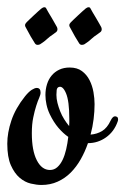

<svg xmlns="http://www.w3.org/2000/svg" viewBox="-37 -511 351 538"><path d="M103 -34.7Q114.7 -34.7 123.5 -42.5Q132.3 -50.3 138.4 -63Q144.5 -75.7 148.4 -92.5Q152.3 -109.4 154.3 -127.4Q140.1 -137.2 126.7 -152.8Q113.3 -168.5 102.5 -190.9Q96.2 -204.1 93.3 -218Q90.3 -231.9 90.3 -244.6Q90.3 -260.7 94.7 -274.9Q99.1 -289.1 107.7 -299.3Q116.2 -309.6 128.9 -315.7Q141.6 -321.8 158.2 -321.8Q179.2 -321.8 192.6 -311.8Q206.1 -301.8 213.9 -286.4Q221.7 -271 224.9 -252.9Q228 -234.9 228 -219.2Q228 -198.7 225.3 -177.2Q222.7 -155.8 216.8 -133.8Q234.9 -135.3 249 -143.8Q263.2 -152.3 272.9 -172.9Q278.8 -185.1 285.2 -185.1Q288.6 -185.1 291.3 -183.1Q293.9 -181.2 293.9 -176.8Q293.9 -173.3 292.5 -169.9Q282.7 -142.1 260 -126Q237.3 -109.9 209.5 -109.9Q201.2 -85.9 189.2 -64.7Q177.2 -43.5 161.1 -27.3Q145 -11.2 124.5 -2Q104 7.3 79.1 7.3Q65.9 7.3 49.3 3.4Q32.7 -0.5 18.1 -12.9Q3.4 -25.4 -6.6 -48.1Q-16.6 -70.8 -16.6 -108.4Q-16.6 -139.2 -5.1 -173.3Q6.3 -207.5 33.2 -241.2Q43.5 -253.9 52 -259.3Q60.5 -264.6 65.9 -264.6Q76.7 -264.6 76.7 -251.5Q76.7 -245.6 72.8 -236.8Q68.8 -228 64.5 -214.4Q60.1 -200.7 56.2 -181.9Q52.2 -163.1 52.2 -137.7Q52.2 -88.9 66.2 -61.8Q80.1 -34.7 103 -34.7ZM157.2 -178.2Q157.2 -228 147.9 -249.8Q138.7 -271.5 127.4 -267.1Q122.6 -265.1 121.8 -258.3Q121.1 -251.5 121.1 -245.1Q121.1 -234.4 124 -222.7Q127 -210.9 131.6 -199.2Q136.2 -187.5 142.8 -177Q149.4 -166.5 156.7 -157.7Q157.2 -163.1 157.2 -168Q157.2 -172.9 157.2 -178.2ZM122.6 -435.1Q124 -432.1 124 -429.2Q124 -424.3 120.8 -421.6Q117.7 -418.9 112.8 -415.5Q101.6 -408.2 95.5 -402.3Q89.4 -396.5 83 -392.1Q78.6 -388.7 75.4 -387Q72.3 -385.3 68.4 -385.3Q63.5 -385.3 60.8 -389.6Q58.1 -394 54.2 -400.4Q48.8 -408.7 44.2 -417.7Q39.6 -426.8 36.6 -431.6Q35.2 -434.1 34.2 -436Q33.2 -438 33.2 -440.4Q33.2 -444.3 37.6 -448.7Q39.6 -450.7 45.4 -456.3Q51.3 -461.9 58.1 -468.3Q64.9 -474.6 70.8 -480Q76.7 -485.4 78.6 -486.8Q80.6 -488.3 82.8 -489.5Q85 -490.7 87.4 -490.7Q91.3 -490.7 92.8 -486.8Q93.8 -484.4 98.4 -476.8Q103 -469.2 108.2 -460.4Q113.3 -451.7 117.4 -444.3Q121.6 -437 122.6 -435.1ZM246.6 -435.1Q248 -432.1 248 -429.2Q248 -424.3 244.9 -421.6Q241.7 -418.9 236.8 -415.5Q225.6 -408.2 219.5 -402.3Q213.4 -396.5 207 -392.1Q202.6 -388.7 199.5 -387Q196.3 -385.3 192.4 -385.3Q187.5 -385.3 184.8 -389.6Q182.1 -394 178.2 -400.4Q172.9 -408.7 168.2 -417.7Q163.6 -426.8 160.6 -431.6Q159.2 -434.1 158.2 -436Q157.2 -438 157.2 -440.4Q157.2 -444.3 161.6 -448.7Q163.6 -450.7 169.4 -456.3Q175.3 -461.9 182.1 -468.3Q189 -474.6 194.8 -480Q200.7 -485.4 202.6 -486.8Q204.6 -488.3 206.8 -489.5Q209 -490.7 211.4 -490.7Q215.3 -490.7 216.8 -486.8Q217.8 -484.4 222.4 -476.8Q227.1 -469.2 232.2 -460.4Q237.3 -451.7 241.5 -444.3Q245.6 -437 246.6 -435.1Z"/></svg>

Font: Engagement
Style: Regular
Weight: 400
Designer: Astigmatic (AOETI)
Foundry: Astigmatic (AOETI)
Version: Version 1.000